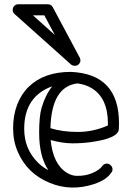

<svg xmlns="http://www.w3.org/2000/svg" viewBox="-20 -832 600 879"><path d="M219.2 -437Q90.8 -390.6 90.8 -242.2Q90.8 -148.9 155.3 -85.9Q175.3 -66.4 201.2 -53.2Q159.2 -115.7 159.2 -224.1Q159.2 -300.8 170.4 -338.4Q188 -397.9 219.2 -437ZM210.9 -245.1Q265.6 -228 336.4 -228Q407.2 -228 474.1 -257.8V-266.1Q474.1 -384.3 398.4 -429.2Q372.1 -444.8 335 -450.2Q215.8 -436.5 210.9 -245.1ZM524.9 -267.1 523.9 -238.8Q519 -198.2 395 -181.2Q355.5 -175.8 311.3 -175.8Q267.1 -175.8 211.9 -190.9Q222.7 -80.1 286.1 -41Q309.6 -26.9 332.3 -26.9Q355 -26.9 370.6 -30Q386.2 -33.2 401.4 -39.1Q435.5 -53.2 449.2 -73.2Q457.5 -83 468.5 -83Q479.5 -83 487.3 -75Q495.1 -66.9 495.1 -56.9Q495.1 -46.9 488.8 -41Q467.8 -8.3 410.6 10.7Q304.7 45.4 207 4.9Q104.5 -37.1 61.5 -136.7Q40 -185.5 40 -244.9Q40 -304.2 58.6 -352.8Q77.1 -401.4 111.3 -434.6Q181.2 -502.9 304.2 -502.9Q524.9 -493.7 524.9 -267.1ZM231 -671.9 183.1 -761.7H130.9ZM46.9 -767.6Q38.1 -774.9 38.1 -786.1Q38.1 -797.4 45.4 -804.9Q52.7 -812.5 64 -812.5H198.2Q213.4 -812.5 221.2 -799.8L345.2 -567.9Q348.1 -562.5 348.1 -554.2Q348.1 -545.9 340.8 -538.3Q333.5 -530.8 323 -530.8Q312.5 -530.8 305.2 -536.6Z"/></svg>

Font: Ribeye Marrow
Style: Regular
Weight: 400
Designer: Astigmatic (AOETI)
Foundry: Astigmatic (AOETI)
Version: Version 1.000